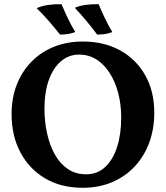

<svg xmlns="http://www.w3.org/2000/svg" viewBox="-20 -882 787 911"><path d="M373 9Q269 9 193.5 -36Q118 -81 76.5 -159.5Q35 -238 35 -341Q35 -419 60.5 -482.5Q86 -546 131.5 -591.5Q177 -637 238.5 -661Q300 -685 373 -685Q474 -685 550 -643Q626 -601 669 -525Q712 -449 712 -347Q712 -270 688 -205Q664 -140 619 -92Q574 -44 511.5 -17.5Q449 9 373 9ZM389 -55Q442 -55 479 -89.5Q516 -124 535.5 -184.5Q555 -245 555 -324Q555 -407 530 -475Q505 -543 460 -583Q415 -623 356 -623Q307 -623 270 -592Q233 -561 212 -503.5Q191 -446 191 -366Q191 -305 203.5 -248.5Q216 -192 240.5 -148.5Q265 -105 302 -80Q339 -55 389 -55ZM265 -718Q237 -753 210.5 -783.5Q184 -814 154 -843Q177 -854 209.5 -858.5Q242 -863 272 -862Q284 -833 301 -797Q318 -761 337 -730Q322 -724 304.5 -721Q287 -718 265 -718ZM441 -718Q415 -753 389 -784Q363 -815 335 -845Q357 -855 388 -859Q419 -863 448 -862Q460 -833 477 -797Q494 -761 513 -730Q498 -724 481 -721Q464 -718 441 -718Z"/></svg>

Font: Vollkorn
Style: Bold
Weight: 700
Designer: Friedrich Althausen
Foundry: Friedrich Althausen
Version: Version 5.000